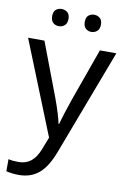

<svg xmlns="http://www.w3.org/2000/svg" viewBox="-104 -790 717 1090"><g transform="rotate(10 255.0 -245.0)"><path d="M1 -536.1H95.2L210.9 -231Q247.6 -131.3 255.9 -85H259.8Q264.2 -103 279.8 -152.6Q295.4 -202.1 306.2 -231.9L415 -536.1H509.8L278.8 74.2Q245.1 163.1 198.7 201.7Q152.3 240.2 84 240.2Q47.4 240.2 11.2 231.9V162.1Q35.6 168 69.8 168Q111.8 168 141.1 144.8Q170.4 121.6 189 73.2L216.8 2ZM114.3 -681.2Q114.3 -707 127.9 -718.5Q141.6 -730 161.1 -730Q180.2 -730 194.3 -718.5Q208.5 -707 208.5 -681.2Q208.5 -655.3 194.3 -643.1Q180.2 -630.9 161.1 -630.9Q141.6 -630.9 127.9 -643.1Q114.3 -655.3 114.3 -681.2ZM302.2 -681.2Q302.2 -707 315.9 -718.5Q329.6 -730 348.1 -730Q367.2 -730 381.3 -718.5Q395.5 -707 395.5 -681.2Q395.5 -655.3 381.3 -643.1Q367.2 -630.9 348.1 -630.9Q329.6 -630.9 315.9 -643.1Q302.2 -655.3 302.2 -681.2Z"/></g></svg>

Font: NotoPenekeko
Style: Regular
Weight: 400
Designer: Monotype Design team
Foundry: Monotype Imaging Inc.
Version: Version 1.04